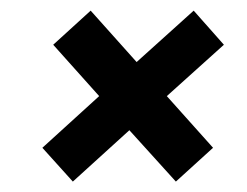

<svg xmlns="http://www.w3.org/2000/svg" viewBox="-20 -587 467 363"><path d="M117.7 -243.7 60.1 -307.6 167.5 -405.3 80.6 -502.4 151.4 -566.9 238.3 -469.7 346.2 -566.9 403.3 -502.4 295.4 -405.3 382.8 -307.6 312.5 -243.7 224.6 -340.8Z"/></svg>

Font: Oswald
Style: Medium
Weight: 500
Designer: Vernon Adams
Foundry: Vernon Adams
Version: 3.0; ttfautohint (v0.94.23-7a4d-dirty) -l 8 -r 50 -G 150 -x 